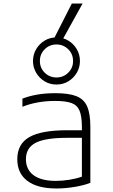

<svg xmlns="http://www.w3.org/2000/svg" viewBox="-20 -1058 640 1088"><path d="M300 10Q192 10 135 -33Q78 -76 78 -156Q78 -242 146 -281Q214 -320 361 -320H444V-339Q444 -398 431 -430Q418 -462 385.5 -474Q353 -486 292 -486Q190 -486 107 -453V-499Q145 -514 191.5 -522Q238 -530 294 -530Q370 -530 413 -513Q456 -496 474 -454.5Q492 -413 492 -340V-22Q457 -8 404 1Q351 10 300 10ZM444 -277H360Q236 -277 181.5 -248.5Q127 -220 127 -156Q127 -97 170.5 -65Q214 -33 296 -33Q334 -33 374 -39.5Q414 -46 444 -57ZM300 -579Q263 -579 233 -597Q203 -615 185 -645.5Q167 -676 167 -712Q167 -749 185 -779.5Q203 -810 233 -828Q263 -846 300 -846Q337 -846 367 -828Q397 -810 415 -779.5Q433 -749 433 -712Q433 -676 415 -645.5Q397 -615 367 -597Q337 -579 300 -579ZM300 -619Q339 -619 366.5 -646Q394 -673 394 -712Q394 -752 366.5 -779Q339 -806 300 -806Q261 -806 233.5 -779Q206 -752 206 -712Q206 -673 233.5 -646Q261 -619 300 -619ZM326 -818H275L387 -1038H448Z"/></svg>

Font: M PLUS Code Latin 60 Light
Style: Regular
Weight: 300
Width: 7
Monospace: yes
Designer: Coji Morishita
Foundry: UNDERFOREST DESIGN
Version: Version 1.005; ttfautohint (v1.8.3)